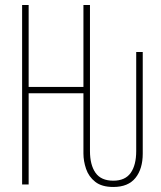

<svg xmlns="http://www.w3.org/2000/svg" viewBox="-20 -734 640 764"><path d="M431 10Q385 10 359 -10.5Q333 -31 322.5 -62Q312 -93 312 -123V-363H94V0H68V-714H94V-388H312V-714H338V-133Q338 -78 360 -46.5Q382 -15 431 -15Q478 -15 500 -46Q522 -77 522 -133V-527H548V-123Q548 -62 519 -26Q490 10 431 10Z"/></svg>

Font: Noto Sans Mono Thin
Style: Regular
Weight: 100
Designer: Monotype Design Team
Foundry: Monotype Imaging Inc.
Version: Version 2.014